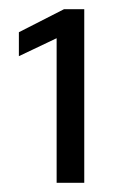

<svg xmlns="http://www.w3.org/2000/svg" viewBox="-20 -817 266 417"><path d="M103 -734V-420H163V-797H119L21 -747V-695Z"/></svg>

Font: Saira UNSAM
Style: Regular
Weight: 400
Designer: Hector Gatti with collaboration of the Omnibus-Type team
Foundry: Omnibus-Type
Version: Version 0.072;PS 000.072;hotconv 1.0.88;makeotf.lib2.5.64775